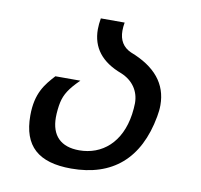

<svg xmlns="http://www.w3.org/2000/svg" viewBox="-67 -631 736 702"><g transform="rotate(10 301.0 -280.0)"><path d="M240.7 0C393.1 0 488.3 -80.6 517.6 -241.7C520.5 -257.8 522 -270.5 522 -284.7C522 -363.8 475.6 -420.4 382.8 -456.1C353 -469.2 337.9 -493.7 337.9 -529.3C337.9 -538.6 338.9 -548.8 340.8 -559.6H252.4C250 -545.4 248.5 -531.7 248.5 -518.6C248.5 -450.7 285.6 -402.8 360.4 -375C404.3 -356.9 429.2 -320.8 429.2 -275.9C429.2 -265.1 427.7 -247.6 425.8 -234.4C410.2 -127.4 342.8 -70.8 257.8 -70.8C189.9 -70.8 153.3 -106.9 153.3 -174.8C153.3 -192.4 155.8 -215.8 159.2 -231C166 -261.7 181.2 -286.1 218.3 -322.3H125.5C92.8 -286.1 60.1 -249.5 60.1 -165C60.1 -51.8 118.7 0 240.7 0Z"/></g></svg>

Font: Hack
Style: Oblique
Weight: 400
Italic angle: -12°
Monospace: yes
Designer: Christopher Simpkins
Foundry: Christopher Simpkins
Version: Version 2.010